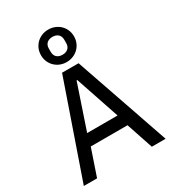

<svg xmlns="http://www.w3.org/2000/svg" viewBox="-229 -1106 1108 1230"><g transform="rotate(-30 324.5 -491.0)"><path d="M525 0 459 -197H187L120 0H22L264 -698H386L627 0ZM325 -609H320L210 -283H435ZM325 -742Q299 -742 277 -751Q255 -760 238.5 -776Q222 -792 212.5 -814Q203 -836 203 -862Q203 -888 212.5 -910Q222 -932 238.5 -948Q255 -964 277 -973Q299 -982 325 -982Q350 -982 372.5 -973Q395 -964 411.5 -948Q428 -932 437.5 -910Q447 -888 447 -862Q447 -836 437.5 -814Q428 -792 411.5 -776Q395 -760 372.5 -751Q350 -742 325 -742ZM325 -796Q351 -796 366.5 -810Q382 -824 382 -850V-874Q382 -900 366.5 -914Q351 -928 325 -928Q299 -928 283.5 -914Q268 -900 268 -874V-850Q268 -824 283.5 -810Q299 -796 325 -796Z"/></g></svg>

Font: IBM Plex Sans Arabic Text
Style: Regular
Weight: 450
Designer: Mike Abbink, Paul van der Laan, Pieter van Rosmalen, Wael Morcos, Khajak Apelian
Foundry: Bold Monday
Version: Version 1.2